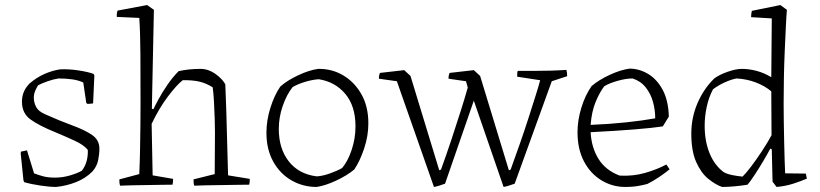

<svg xmlns="http://www.w3.org/2000/svg" viewBox="-20 -732 3251 761"><path d="M202 9Q178 9 140.5 3.5Q103 -2 76 -10L73 -17L62 -124L63 -131L87 -136L115 -45Q133 -38 152 -33Q171 -28 198 -28Q228 -28 257 -36.5Q286 -45 304 -55Q330 -88 328 -138Q312 -158 273.5 -175.5Q235 -193 199 -208Q135 -234 101 -258.5Q67 -283 67 -329Q67 -348 73.5 -365.5Q80 -383 97 -401Q125 -425 155.5 -438.5Q186 -452 217 -457Q251 -459 290.5 -453Q330 -447 351 -439L354 -433L349 -322L327 -320L322 -324L310 -405Q291 -414 266 -417.5Q241 -421 212 -421Q192 -418 169 -410Q146 -402 131 -394Q124 -383 119 -370.5Q114 -358 114 -345Q114 -326 123 -308.5Q132 -291 157 -280Q217 -253 266.5 -235Q316 -217 345 -197Q374 -177 374 -143Q374 -122 369 -97Q364 -72 346 -52Q319 -25 281 -10Q243 5 202 9Z M456 4Q454 -2 453.5 -8Q453 -14 453 -21L532 -42Q534 -83 535 -134.5Q536 -186 536.5 -236.5Q537 -287 537 -323Q537 -429 536.5 -517Q536 -605 532 -661L443 -665Q442 -679 446 -690L563 -712L590 -693L583 -356L582 -301L588 -299Q594 -312 608.5 -339Q623 -366 644 -396.5Q665 -427 688 -450Q728 -459 775 -459Q805 -459 832.5 -440Q860 -421 873 -398Q875 -353 877 -291Q879 -229 880.5 -162.5Q882 -96 884 -37L970 -23Q970 -18 969.5 -11.5Q969 -5 968 0Q955 0 925.5 0.5Q896 1 861 1.5Q826 2 795.5 2.5Q765 3 750 4Q748 -2 747.5 -8Q747 -14 747 -21L831 -42L832 -205Q832 -228 831 -262.5Q830 -297 828 -331Q826 -365 823 -386Q796 -403 768 -409Q740 -415 704 -414Q680 -395 645.5 -349.5Q611 -304 581 -241L585 -37L666 -23Q666 -18 665.5 -11.5Q665 -5 664 0Q650 0 622 0.5Q594 1 561 1.5Q528 2 499.5 2.5Q471 3 456 4Z M1235 9Q1181 9 1135.5 -17Q1090 -43 1063 -91.5Q1036 -140 1036 -206Q1036 -254 1051.5 -304Q1067 -354 1091 -389Q1118 -413 1161.5 -433.5Q1205 -454 1241 -459Q1295 -460 1340 -433.5Q1385 -407 1412.5 -358.5Q1440 -310 1440 -243Q1440 -194 1423.5 -144Q1407 -94 1384 -60Q1355 -36 1312 -16Q1269 4 1235 9ZM1235 -33Q1258 -34 1287.5 -44.5Q1317 -55 1336 -66Q1359 -93 1374 -138.5Q1389 -184 1389 -231Q1389 -312 1348.5 -360Q1308 -408 1243 -418Q1217 -416 1189 -407.5Q1161 -399 1140 -387Q1116 -357 1100.5 -312Q1085 -267 1085 -221Q1085 -143 1124.5 -92.5Q1164 -42 1235 -33Z M1700 9 1553 -410 1482 -420Q1481 -431 1486 -443L1582 -454L1607 -431L1721 -57L1728 -60Q1748 -115 1768.5 -176.5Q1789 -238 1806.5 -293.5Q1824 -349 1834 -385L1827 -410L1758 -420Q1757 -431 1762 -443Q1786 -446 1810 -448.5Q1834 -451 1858 -454L1883 -431L1997 -57L2004 -60Q2021 -107 2039.5 -159.5Q2058 -212 2074 -262Q2090 -312 2102.5 -351.5Q2115 -391 2121 -414L2030 -428Q2030 -432 2030 -438.5Q2030 -445 2032 -451Q2057 -451 2092 -451Q2127 -451 2162.5 -452Q2198 -453 2225 -455Q2228 -443 2228 -430L2167 -410L2020 -4Q2009 0 1998 3.5Q1987 7 1976 9L1858 -333L1744 -4Q1733 0 1722 3.5Q1711 7 1700 9Z M2458 9Q2407 9 2363.5 -17.5Q2320 -44 2294.5 -92.5Q2269 -141 2269 -208Q2269 -256 2284.5 -306Q2300 -356 2325 -391Q2353 -415 2396 -435Q2439 -455 2475 -460Q2513 -460 2548 -439.5Q2583 -419 2606 -377Q2629 -335 2631 -270L2607 -231Q2568 -225 2494 -219Q2420 -213 2321 -208Q2324 -148 2352 -102.5Q2380 -57 2436 -36Q2490 -33 2538 -47Q2586 -61 2621 -80L2634 -61Q2616 -46 2592 -30Q2568 -14 2546 -3Q2536 0 2512.5 4.5Q2489 9 2458 9ZM2321 -237Q2395 -240 2461 -247Q2527 -254 2577 -263Q2577 -296 2568 -328.5Q2559 -361 2539 -386Q2519 -411 2487 -421Q2461 -421 2427.5 -411.5Q2394 -402 2375 -390Q2357 -367 2341 -328.5Q2325 -290 2321 -237Z M2842 9Q2816 0 2787.5 -23Q2759 -46 2739.5 -89.5Q2720 -133 2720 -202Q2720 -266 2744.5 -323Q2769 -380 2811 -421Q2831 -436 2864 -447.5Q2897 -459 2920 -459Q2949 -459 2979 -451Q3009 -443 3037 -426L3039 -659L2957 -664Q2957 -677 2960 -689L3073 -712L3099 -693Q3097 -674 3095 -631Q3093 -588 3090.5 -533.5Q3088 -479 3087 -423Q3086 -367 3086 -322Q3086 -295 3086.5 -255Q3087 -215 3088 -172.5Q3089 -130 3090 -95.5Q3091 -61 3092 -45L3174 -44L3178 -24Q3155 -14 3124 -4Q3093 6 3058 9L3042 -12L3039 -140L3033 -143Q3021 -120 3004 -91.5Q2987 -63 2970.5 -38Q2954 -13 2943 0Q2919 4 2892 6.5Q2865 9 2842 9ZM2923 -32Q2934 -42 2955.5 -70Q2977 -98 3000 -133Q3023 -168 3038 -196L3037 -370Q3011 -392 2975 -405.5Q2939 -419 2899 -421Q2878 -417 2852.5 -405.5Q2827 -394 2806 -378Q2789 -346 2781 -308Q2773 -270 2773 -234Q2773 -172 2792.5 -124.5Q2812 -77 2848 -50Q2862 -42 2882.5 -38Q2903 -34 2923 -32Z"/></svg>

Font: Labrada Light
Style: Regular
Weight: 300
Designer: Mercedes Jáuregui
Foundry: Omnibus-Type Team
Version: Version 1.000; ttfautohint (v1.8.4.7-5d5b)